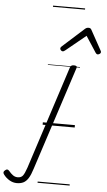

<svg xmlns="http://www.w3.org/2000/svg" viewBox="-376 -1045 892 1598"><g transform="rotate(5 70.5 -246.0)"><path d="M-172 503Q-205 503 -235 485Q-265 467 -284 440Q-291 431 -290 422Q-289 413 -278 405Q-268 396 -260 397Q-252 398 -244 407Q-227 428 -209 441Q-191 454 -169 454Q-141 454 -126.5 436Q-112 418 -95 368L185 -496Q189 -506 196 -510.5Q203 -515 217 -515Q231 -515 237.5 -510Q244 -505 240 -495L-42 371Q-58 423 -76 451.5Q-94 480 -117 491.5Q-140 503 -172 503ZM113 -623Q105 -623 98 -630Q91 -637 91 -645Q91 -650 93.5 -654Q96 -658 100 -662L281 -825Q289 -832 296 -834.5Q303 -837 311 -837Q318 -837 324.5 -834Q331 -831 335 -823L425 -660Q428 -655 429.5 -651Q431 -647 431 -644Q431 -635 422 -629Q413 -623 406 -623Q400 -623 395.5 -626Q391 -629 388 -634L300 -769L135 -634Q128 -629 123.5 -626Q119 -623 113 -623ZM0 475H268V485H0ZM0 -20H268V0H0ZM0 -505H268V-500H0ZM0 -995H268V-985H0Z"/></g></svg>

Font: Playwrite CZ Guides
Style: Regular
Weight: 400
Designer: Veronika Burian, José Scaglione
Foundry: TypeTogether
Version: Version 1.003